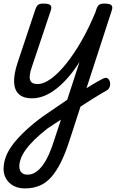

<svg xmlns="http://www.w3.org/2000/svg" viewBox="-29 -535 689 1074"><path d="M402 -7Q422 -21 442 -33.5Q462 -46 480.5 -57.5Q499 -69 516 -78.5Q533 -88 547 -95Q563 -103 572.5 -97Q582 -91 585.5 -77.5Q589 -64 585 -51Q581 -38 571 -31Q551 -20 529 -6.5Q507 7 483.5 21.5Q460 36 436.5 51.5Q413 67 389 83ZM110 519Q75 519 48 505Q21 491 6 466Q-9 441 -9 411Q-9 375 4.5 340Q18 305 45.5 269.5Q73 234 114 195.5Q155 157 211 116Q244 93 278.5 70Q313 47 347 23L416 -189Q385 -140 352.5 -102.5Q320 -65 286 -38.5Q252 -12 218 1.5Q184 15 149 15Q103 15 77.5 -7.5Q52 -30 50 -74.5Q48 -119 69 -183L169 -483Q176 -503 185.5 -509Q195 -515 214 -515Q245 -515 253.5 -505.5Q262 -496 255 -476L149 -160Q140 -135 137.5 -113Q135 -91 144.5 -78Q154 -65 181 -65Q216 -65 257 -95Q298 -125 341.5 -179Q385 -233 427 -306.5Q469 -380 505 -467L510 -483Q517 -503 526.5 -509Q536 -515 555 -515Q586 -515 594.5 -505.5Q603 -496 596 -476L360 250Q337 322 311.5 373Q286 424 257 456.5Q228 489 191.5 504Q155 519 110 519ZM124 442Q149 442 170 428.5Q191 415 209.5 390Q228 365 244.5 328.5Q261 292 275 246L312 134Q293 146 274 159Q255 172 236 184Q194 217 163.5 247Q133 277 114.5 303Q96 329 87.5 352.5Q79 376 79 396Q79 409 84 419.5Q89 430 99 436Q109 442 124 442Z"/></svg>

Font: Playwrite US Trad
Style: Regular
Weight: 400
Designer: Veronika Burian, José Scaglione
Foundry: TypeTogether
Version: Version 1.002